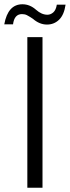

<svg xmlns="http://www.w3.org/2000/svg" viewBox="-52 -879 327 899"><path d="M0 0ZM0 0ZM147 0H76V-705H147ZM168 -764Q133 -764 102 -791Q84 -803 74 -808Q64 -813 51 -813Q15 -813 9 -765H-32Q-15 -859 53 -859Q88 -859 117 -833Q143 -810 170 -810Q185 -810 197.5 -821Q210 -832 214 -857H255Q248 -809 224.5 -786.5Q201 -764 168 -764Z"/></svg>

Font: Ulagadi Sans Light
Style: Regular
Weight: 300
Designer: Ninad Kale (Devanagari), Jonny Pinhorn (Latin)
Foundry: Indian Type Foundry
Version: Version 3.01;March 29, 2020;FontCreator 12.0.0.2522 64-bit; 